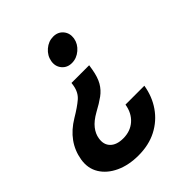

<svg xmlns="http://www.w3.org/2000/svg" viewBox="-250 -670 993 993"><g transform="rotate(-45 246.5 -173.5)"><path d="M334 -311 329.6 -283.7Q321.3 -235.4 304.2 -205.8Q287.1 -176.3 259 -155.8Q231 -135.3 189 -112.8Q147.9 -89.8 127.2 -63.5Q106.4 -37.1 102.1 -8.3Q95.2 32.7 119.4 57.1Q143.6 81.5 191.4 81.5Q243.7 81.5 278.8 50.5Q314 19.5 322.8 -34.2H460.9Q449.7 34.2 413.1 86.9Q376.5 139.6 318.6 169.7Q260.7 199.7 184.6 199.7Q113.3 199.7 59.1 174.6Q4.9 149.4 -22.2 105.5Q-49.3 61.5 -40 4.4Q-21.5 -106.9 86.9 -171.9Q137.7 -202.1 166.3 -226.6Q194.8 -251 202.1 -293.5L204.6 -311ZM307.1 -547.4Q341.8 -547.4 361.8 -523.2Q381.8 -499 376.5 -464.4Q370.6 -430.2 342.3 -406Q314 -381.8 279.3 -381.8Q245.1 -381.8 224.9 -406Q204.6 -430.2 210.4 -464.4Q216.3 -499 244.4 -523.2Q272.5 -547.4 307.1 -547.4Z"/></g></svg>

Font: Inter Display
Style: Bold Italic
Weight: 700
Italic angle: -9.39999°
Designer: Rasmus Andersson
Foundry: rsms
Version: Version 4.000;git-a52131595